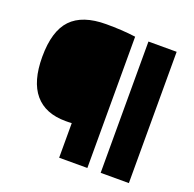

<svg xmlns="http://www.w3.org/2000/svg" viewBox="-131 -884 1026 1017"><g transform="rotate(20 382.0 -375.0)"><path d="M306 0V-195Q298 -194.5 289 -194.2Q280 -194 271 -194Q157 -194 98 -263.8Q39 -333.5 39 -472Q39 -617 102.2 -683.5Q165.5 -750 299 -750Q341 -750 382.8 -747.8Q424.5 -745.5 465 -740V0ZM540 0V-740H699V0Z"/></g></svg>

Font: Encode Sans SC Expanded Black
Style: Regular
Weight: 900
Width: 7
Designer: Multiple Designers
Foundry: Impallari Type
Version: Version 3.002